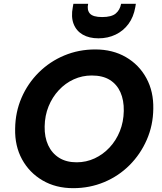

<svg xmlns="http://www.w3.org/2000/svg" viewBox="-20 -970 844 1002"><path d="M362 12Q271 12 202 -28.5Q133 -69 95 -138.5Q57 -208 59 -298Q60 -385 92.5 -460Q125 -535 182.5 -592Q240 -649 315.5 -680.5Q391 -712 477 -712Q568 -712 637 -672Q706 -632 744 -562Q782 -492 780 -402Q779 -316 746 -240.5Q713 -165 656 -108Q599 -51 523.5 -19.5Q448 12 362 12ZM380 -123Q430 -123 474 -143.5Q518 -164 552 -200.5Q586 -237 605.5 -285.5Q625 -334 626 -391Q627 -447 608.5 -488.5Q590 -530 553 -553Q516 -576 459 -576Q409 -576 365 -556Q321 -536 287 -499.5Q253 -463 233.5 -415Q214 -367 213 -310Q212 -254 231.5 -212Q251 -170 288.5 -146.5Q326 -123 380 -123ZM494 -770Q445 -770 411.5 -789.5Q378 -809 364 -845.5Q350 -882 360 -933L363 -950H440Q433 -918 449 -899.5Q465 -881 513 -881Q562 -881 584 -899.5Q606 -918 612 -950H689L686 -932Q677 -881 650.5 -845Q624 -809 583.5 -789.5Q543 -770 494 -770Z"/></svg>

Font: DM Sans 20pt Black
Style: Italic
Weight: 900
Italic angle: -10°
Version: Version 4.004;gftools[0.9.30]